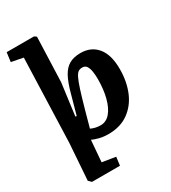

<svg xmlns="http://www.w3.org/2000/svg" viewBox="-233 -886 1098 1230"><g transform="rotate(-30 315.5 -270.5)"><path d="M76 226 56 206 75 -63 96 -682 9 -699 18 -767H220L236 -756L224 -425L193 -190L202 -188L242 -332Q261 -403 284 -445.5Q307 -488 340.5 -507Q374 -526 424 -526Q502 -526 547 -471.5Q592 -417 592 -312Q592 -220 561.5 -146.5Q531 -73 470.5 -29.5Q410 14 321 14Q285 14 254 6Q223 -2 205 -11L192 148L291 164L283 226ZM387 -440Q371 -440 359 -432.5Q347 -425 335 -401Q323 -377 307.5 -329Q292 -281 269 -199L235 -76Q249 -69 267 -64.5Q285 -60 306 -60Q348 -60 377.5 -95Q407 -130 422.5 -190.5Q438 -251 438 -326Q438 -356 434 -382Q430 -408 419.5 -424Q409 -440 387 -440Z"/></g></svg>

Font: Literata 12pt
Style: Bold Italic
Weight: 700
Italic angle: -2°
Designer: Latin by Veronika Burian and Jose Scaglione. Greek by Irene Vlachou. Cyrillic by Vera Evstafieva
Foundry: TypeTogether
Version: Version 3.002